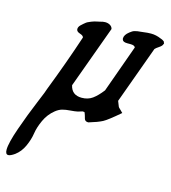

<svg xmlns="http://www.w3.org/2000/svg" viewBox="-142 -553 795 893"><g transform="rotate(15 256.0 -107.0)"><path d="M441.4 -74.2Q385.7 -26.4 365.2 -15.6Q342.8 -3.9 299.8 8.8Q291 8.8 286.6 5.4Q282.2 2 280.8 -2.4Q279.3 -6.8 276.9 -16.1Q274.4 -25.4 270.5 -33.2Q263.7 -34.2 261.2 -33.7Q258.8 -33.2 251.5 -30.8Q244.1 -28.3 240.2 -27.3Q226.6 -24.4 205.1 -22.9Q183.6 -21.5 167.5 -17.1Q151.4 -12.7 135.7 0Q106.4 23.4 90.3 58.6Q74.2 93.8 69.8 123.5Q65.4 153.3 50.8 186Q36.1 218.8 9.8 238.3Q-9.8 252 -20.5 252Q-34.2 252 -34.2 229.5Q-34.2 197.3 -7.8 122.1Q18.6 46.9 46.4 -19.5Q74.2 -85.9 75.2 -92.8Q129.9 -233.4 173.8 -366.2Q171.9 -375 156.2 -379.9Q140.6 -384.8 138.7 -394.5Q136.7 -406.2 147.5 -417Q153.3 -422.9 159.2 -427.7Q165 -432.6 169.4 -436Q173.8 -439.5 181.2 -442.4Q188.5 -445.3 192.4 -447.3Q196.3 -449.2 205.1 -451.7Q213.9 -454.1 216.8 -454.6Q219.7 -455.1 230.5 -457.5Q241.2 -460 244.1 -460.9Q250 -461.9 255.9 -461.9Q269.5 -461.9 279.8 -455.6Q290 -449.2 292 -438.5L182.6 -138.7Q192.4 -93.8 240.2 -93.8Q270.5 -93.8 292 -109.4Q313.5 -125 336.9 -155.3L418.9 -383.8Q415 -393.6 395.5 -393.6H379.9Q358.4 -393.6 355.5 -405.3Q355.5 -406.2 355 -407.7Q354.5 -409.2 354.5 -410.2Q354.5 -427.7 376 -444.3Q381.8 -449.2 387.7 -452.6Q393.6 -456.1 400.4 -457.5Q407.2 -459 411.6 -460Q416 -460.9 425.3 -461.4Q434.6 -461.9 438.5 -462.9Q459 -465.8 475.6 -465.8Q500 -465.8 524.4 -455.1Q525.4 -455.1 529.8 -453.1Q534.2 -451.2 534.7 -450.7Q535.2 -450.2 539.1 -447.8Q543 -445.3 542.5 -444.3Q542 -443.4 544.4 -439.9Q546.9 -436.5 543.9 -433.6Q542 -424.8 527.8 -415.5Q513.7 -406.2 508.8 -400.4L408.2 -124Q417 -101.6 418.5 -98.1Q419.9 -94.7 426.8 -88.9Q433.6 -83 441.4 -74.2Z"/></g></svg>

Font: Essays1743
Style: Italic
Weight: 500
Italic angle: -10°
Designer: Based on the typeface in a 1743 English translation of the essays of Montaigne.  PostScript/TrueType font designed by Jo
Version: Version 002.100